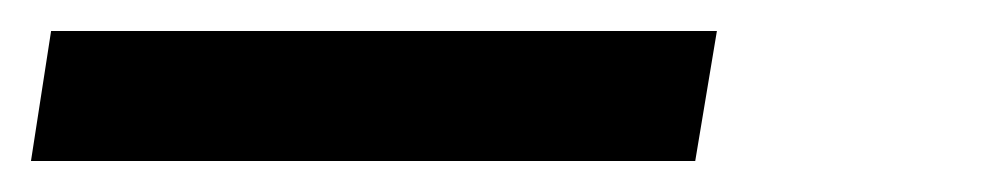

<svg xmlns="http://www.w3.org/2000/svg" viewBox="-26 111 646 124"><path d="M-6 215 7 131H437L423 215Z"/></svg>

Font: Iosevka SS04 Medium Extended
Style: Italic
Weight: 500
Width: 7
Italic angle: -9°
Monospace: yes
Designer: Belleve Invis
Foundry: Belleve Invis
Version: Version 19.0.0; ttfautohint (v1.8.4)